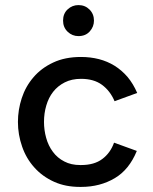

<svg xmlns="http://www.w3.org/2000/svg" viewBox="-20 -726 602 755"><path d="M299 9H294.5Q237.5 9 193 -11Q146.5 -32 115 -67.5Q83 -103 67 -149.5Q50.5 -196.5 50.5 -246.5Q50.5 -294 65.5 -340Q80.5 -386 111.5 -422Q142 -458 189 -480Q235.5 -502 298.5 -502Q335.5 -502 369 -493.5Q402 -485 430.5 -467.5Q458.5 -450 481.5 -423.5Q504 -396.5 519.5 -360.5L430.5 -328Q413.5 -368.5 381 -392.5Q349 -416 298.5 -416Q262 -416 234.5 -402Q207 -388 189 -365Q171 -342 162 -311Q153 -280.5 153 -246.5Q153 -214.5 161.5 -184Q170 -153 188 -129Q205.5 -105 233 -91Q259.5 -77 295.5 -77H299Q351 -77 382.5 -101Q414 -124.5 428.5 -165L518 -132.5Q488 -59 431.5 -25.5Q373.5 9 299 9ZM288.5 -584Q264 -584 246 -601.2Q228 -618.5 228 -645Q228 -672.5 246 -689.2Q264 -706 288.5 -706Q314.5 -706 332 -688.5Q349.5 -671 349.5 -645Q349.5 -621 333 -602.5Q316.5 -584 288.5 -584Z"/></svg>

Font: Acari Sans Neue SemiBold
Style: Regular
Weight: 600
Designer: Alfredo Marco Pradil (font), Cristiano Sobral (main changes)
Foundry: Hanken Design Co. (font), Cristiano Sobral (main changes)
Version: Version 2.459;March 19, 2022;FontCreator 14.0.0.2808 64-bit;